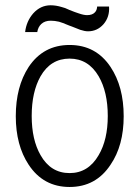

<svg xmlns="http://www.w3.org/2000/svg" viewBox="-20 -705 540 742"><path d="M249 -531.2Q147.5 -531.2 90.8 -446.3Q41 -370.1 41 -255.9Q41 -143.6 90.8 -68.4Q147.5 17.6 249 17.6Q350.6 17.6 407.2 -68.4Q458 -142.6 458 -255.9Q458 -370.1 407.2 -446.3Q350.6 -531.2 249 -531.2ZM249 -478.5Q321.3 -478.5 361.3 -410.2Q396.5 -349.6 396.5 -256.8Q396.5 -165 361.3 -105.5Q321.3 -36.1 249 -36.1Q175.8 -36.1 136.7 -105.5Q102.5 -165 102.5 -256.8Q102.5 -349.6 136.7 -410.2Q175.8 -478.5 249 -478.5ZM355.5 -679.7Q354.5 -665 346.7 -657.2Q336.9 -646.5 316.4 -646.5Q303.7 -646.5 284.2 -653.3Q271.5 -657.2 247.1 -667L245.1 -668Q231.4 -674.8 218.8 -677.7Q196.3 -684.6 175.8 -684.6Q136.7 -684.6 108.4 -653.3Q82 -623 77.1 -581.1H124Q127 -600.6 139.6 -612.3Q153.3 -625 175.8 -625Q191.4 -625 208 -621.1Q218.8 -618.2 242.2 -608.4L247.1 -606.4L257.8 -602.5Q279.3 -593.8 290 -589.8Q307.6 -584 320.3 -584Q355.5 -584 379.9 -611.3Q404.3 -639.6 401.4 -679.7Z"/></svg>

Font: DotumChe
Style: Regular
Weight: 400
Monospace: yes
Version: Version 2.21